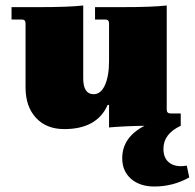

<svg xmlns="http://www.w3.org/2000/svg" viewBox="-20 -458 709 699"><path d="M214 12Q149 12 111 -29Q73 -70 73 -140V-373Q73 -387 59 -387H22V-432H118Q231 -432 283 -438V-173Q283 -115 321 -115Q347 -115 362 -148Q377 -181 377 -236V-373Q377 -387 363 -387H326V-432H422Q535 -432 587 -438V-59Q587 -45 601 -45H638V0Q575 29 575 84Q575 114 592 130.5Q609 147 639 147Q646 147 660 145L669 188Q610 221 542 221Q489 221 457 193Q425 165 425 118Q425 42 506 0Q432 1 377 6V-76H372Q333 12 214 12Z"/></svg>

Font: Arapey Black
Style: Regular
Weight: 900
Designer: Eduardo Rodriguez Tunni
Foundry: Eduardo Rodriguez Tunni
Version: Version 4.000